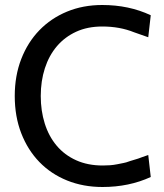

<svg xmlns="http://www.w3.org/2000/svg" viewBox="-20 -734 656 768"><path d="M390 14Q313 14 248.5 -12Q184 -38 137.5 -86Q91 -134 65 -201Q39 -268 39 -350Q39 -431 65 -498Q91 -565 137.5 -613Q184 -661 248 -687.5Q312 -714 389 -714Q496 -714 583 -673L573 -585L516 -605Q459 -628 389 -628Q330 -628 284.5 -607Q239 -586 207.5 -549Q176 -512 159.5 -461Q143 -410 143 -350Q143 -291 159 -240Q175 -189 206.5 -151.5Q238 -114 284.5 -93Q331 -72 391 -72Q406 -72 420 -73Q434 -74 449 -77L474 -82Q482 -83 501 -90L524 -97Q529 -98 550 -106L573 -114L583 -26Q496 14 390 14Z"/></svg>

Font: Cabin
Style: Regular
Weight: 400
Designer: Pablo Impallari
Foundry: Pablo Impallari
Version: Version 1.007